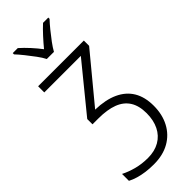

<svg xmlns="http://www.w3.org/2000/svg" viewBox="-319 -803 1081 1081"><g transform="rotate(-45 222.0 -262.5)"><path d="M394 -532V-490L164 -212Q245 -210 300.5 -184.5Q356 -159 384.5 -111.5Q413 -64 413 6Q413 75 385 128Q357 181 305 210.5Q253 240 180 240Q146 240 116.5 236Q87 232 61.5 224.5Q36 217 15 206V151Q48 168 90.5 179.5Q133 191 182 191Q236 191 275 168.5Q314 146 334.5 104.5Q355 63 355 7Q355 -52 331 -90Q307 -128 259.5 -146Q212 -164 141 -164H95V-206L321 -483H30V-532ZM344 -755Q326 -736 304 -709Q282 -682 262 -655Q242 -628 230 -606H173Q162 -628 142 -655Q122 -682 100.5 -709Q79 -736 61 -755V-765H101Q127 -742 153.5 -713Q180 -684 201 -656Q224 -684 250.5 -713Q277 -742 302 -765H344Z"/></g></svg>

Font: Noto Sans Display Light
Style: Regular
Weight: 300
Designer: Monotype Design Team
Foundry: Monotype Imaging Inc.
Version: Version 2.003